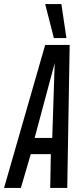

<svg xmlns="http://www.w3.org/2000/svg" viewBox="-52 -928 408 948"><path d="M-32 0 171 -706H292L280 0H196L199 -167H100L51 0ZM119 -247H206L218 -616ZM214 -740 171 -908H251L276 -740Z"/></svg>

Font: Georama Extra Condensed Medium
Style: Italic
Weight: 500
Width: 2
Italic angle: -9°
Designer: Jean-Baptiste Levee
Foundry: Production Type
Version: Version 1.000